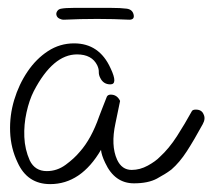

<svg xmlns="http://www.w3.org/2000/svg" viewBox="-20 -457 539 487"><path d="M107.3 10Q49.3 10 24.6 -45Q7.3 -81 5.7 -122.5Q4.1 -164 16 -203.5Q27.9 -243 49.9 -275.5Q71.9 -308 101.9 -327.5Q131.9 -347 167.9 -347Q231.9 -347 260.4 -284Q279.9 -243 259.9 -243Q241.9 -243 234 -260Q230.4 -267 230.6 -274.5Q230.9 -282 226.8 -291Q213.3 -319 175.3 -319Q114.3 -319 65.8 -226Q54.1 -203 47.3 -172Q40.4 -141 41.7 -109.5Q43 -78 55.5 -50Q68.7 -23 98.7 -23Q124.7 -23 146.5 -39Q168.3 -55 182.4 -72Q211.8 -105 231.6 -162Q234.7 -170 239.7 -183Q244.7 -196 251.1 -212Q253.9 -217 260.9 -217Q276.9 -217 284.6 -201L272.8 -144Q260.7 -88 277 -52Q289 -26 314 -26Q335 -26 355 -37Q374.9 -48 385.4 -59Q408.5 -80 428.8 -111.5Q449 -143 466.6 -175Q468.7 -179 476.7 -179Q491.7 -179 496.4 -167Q502 -156 494.2 -142Q472.4 -102 454 -73.5Q435.6 -45 414.8 -27Q400.3 -16 378.1 -4Q355.8 8 319.8 8Q270.8 8 246.8 -44Q237.2 -64 236.2 -77Q185.3 10 107.3 10ZM141.9 -407Q135.9 -407 130.2 -410Q124.5 -413 123.1 -419Q121.9 -424 125.3 -429Q128.6 -434 135.4 -435Q145.9 -437 166.9 -437Q187.9 -437 212.9 -437Q237.9 -437 261.9 -437Q285.9 -437 301.4 -435Q315.9 -433 318.9 -420Q321.9 -407 307.9 -407Q288.6 -408 268 -408.5Q247.4 -409 226.4 -409Q204.4 -409 183.5 -408.5Q162.6 -408 141.9 -407Z"/></svg>

Font: Oooh Baby
Style: Normal
Weight: 400
Designer: Robert E. Leuschke
Foundry: Robert E. Leuschke
Version: Version 1.011; ttfautohint (v1.8.3)